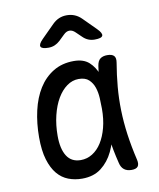

<svg xmlns="http://www.w3.org/2000/svg" viewBox="-88 -854 775 933"><g transform="rotate(-10 300.0 -387.5)"><path d="M242 10Q206 10 174.5 -2Q143 -14 120 -41.5Q97 -69 83.5 -113.5Q70 -158 70 -224Q70 -293 84 -354.5Q98 -416 126.5 -461.5Q155 -507 198.5 -533.5Q242 -560 300 -560Q348 -560 375 -535.5Q402 -511 415.5 -473.5Q429 -436 432 -391.5Q435 -347 435 -308Q435 -253 426.5 -196.5Q418 -140 396 -94Q374 -48 336.5 -19Q299 10 242 10ZM251 -80Q282 -80 308.5 -96.5Q335 -113 354 -143Q373 -173 384 -215Q395 -257 395 -308Q395 -332 393.5 -360.5Q392 -389 384 -413Q376 -437 358.5 -453.5Q341 -470 308 -470Q277 -470 250 -450.5Q223 -431 203 -397Q183 -363 171.5 -316Q160 -269 160 -215Q160 -151 182.5 -115.5Q205 -80 251 -80ZM414 -516Q418 -541 431 -550.5Q444 -560 465 -560Q489 -560 498.5 -549.5Q508 -539 504 -516Q494 -457 489 -399.5Q484 -342 485.5 -283.5Q487 -225 495.5 -163.5Q504 -102 520 -34Q525 -12 517 -1Q509 10 486 10Q463 10 449 -1Q435 -12 430 -34Q413 -102 405 -163.5Q397 -225 396 -283.5Q395 -342 400 -399.5Q405 -457 414 -516ZM191 -645Q158 -645 153 -657Q148 -669 171 -692L234 -755Q249 -770 266.5 -777.5Q284 -785 305 -785Q326 -785 344 -777.5Q362 -770 377 -755L439 -693Q463 -669 458 -657Q453 -645 419 -645Q402 -645 387.5 -651Q373 -657 361 -669L334 -695Q320 -709 305 -709Q290 -709 276 -695L248 -668Q236 -657 222 -651Q208 -645 191 -645Z"/></g></svg>

Font: Maple Mono
Style: Regular
Weight: 400
Monospace: yes
Designer: subframe7536
Version: Version 7.300